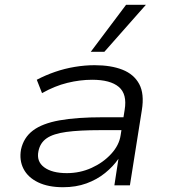

<svg xmlns="http://www.w3.org/2000/svg" viewBox="-20 -776 709 804"><path d="M244 8Q182 8 139.5 -12.5Q97 -33 78.5 -69Q60 -105 68 -150Q79 -200 118 -229.5Q157 -259 229 -272Q301 -285 411 -285H513L504 -231H400Q312 -231 257.5 -223.5Q203 -216 175.5 -197Q148 -178 141 -143Q132 -100 165 -75.5Q198 -51 260 -51Q315 -51 363.5 -73Q412 -95 445.5 -131.5Q479 -168 485 -209L502 -316Q513 -382 477.5 -412Q442 -442 366 -442Q315 -442 262 -429Q209 -416 156 -386L134 -442Q170 -461 210.5 -475Q251 -489 293.5 -496Q336 -503 376 -503Q445 -503 493 -484Q541 -465 563 -424Q585 -383 574 -315L524 0H459L476 -111Q454 -79 420 -51.5Q386 -24 342 -8Q298 8 244 8ZM360 -559 508 -756H591L417 -559Z"/></svg>

Font: Nunito Sans 7pt SemiExpanded Light
Style: Italic
Weight: 300
Width: 6
Italic angle: -9°
Designer: Vernon Adams
Foundry: Vernon Adams
Version: Version 3.101;gftools[0.9.27]